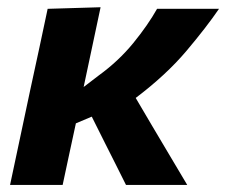

<svg xmlns="http://www.w3.org/2000/svg" viewBox="-20 -524 640 544"><path d="M8.5 0Q19.5 -53 30.5 -103.5Q41.5 -154 54.5 -216.5L65 -266Q80.5 -338 92 -390.8Q103.5 -443.5 115 -499L265 -503.5Q251.5 -438.5 239 -381Q226.5 -323.5 217 -277.5L259.5 -310Q316 -351 357.8 -402.2Q399.5 -453.5 425 -499H600.5Q565 -447 507.8 -379.2Q450.5 -311.5 364.5 -246.5L411 -167.5Q433.5 -129.5 459.5 -85.8Q485.5 -42 510.5 0H337Q322 -30 307.5 -59Q293 -88 277.5 -118.5L240 -193.5L195 -174.5Q185 -129.5 176.2 -87.5Q167.5 -45.5 157.5 0Z"/></svg>

Font: Commissioner
Style: Bold Italic
Weight: 700
Italic angle: -12°
Designer: Kostas Bartsokas
Foundry: Kostas Bartsokas
Version: Version 1.000; ttfautohint (v1.8.3)